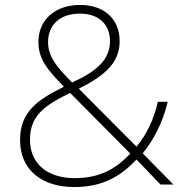

<svg xmlns="http://www.w3.org/2000/svg" viewBox="-20 -745 748 775"><path d="M304 -725C203 -725 135 -666 135 -575C135 -505 174 -461 238 -395C126 -340 61 -290 61 -180C61 -58 150 10 280 10C398 10 469 -36 531 -101L628 0H680L556 -126C602 -183 637 -251 657 -334H617C601 -262 570 -199 531 -153L298 -387C398 -437 463 -489 463 -579C463 -670 398 -725 304 -725ZM303 -690C377 -690 424 -648 424 -579C424 -503 368 -456 271 -412C209 -475 174 -516 174 -575C174 -646 223 -690 303 -690ZM263 -370 506 -125C449 -65 386 -26 281 -26C173 -26 101 -83 101 -181C101 -278 159 -319 263 -370Z"/></svg>

Font: Noto Sans Meetei Mayek ExtraLight
Style: Regular
Weight: 200
Designer: Monotype Design Team and Neelakash Kshetrimayum
Foundry: Monotype Imaging Inc.
Version: Version 2.002